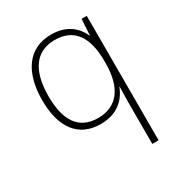

<svg xmlns="http://www.w3.org/2000/svg" viewBox="-182 -664 964 1029"><g transform="rotate(-30 300.0 -149.5)"><path d="M461 0V240H500V-530H468L462 -431H460C435 -489 380 -539 284 -539C137 -539 67 -423 67 -257C67 -86 141 10 276 10C376 10 434 -42 461 -113H463C462 -81 461 -31 461 0ZM280 -25C163 -25 107 -107 107 -258C107 -416 167 -504 286 -504C404 -504 461 -423 461 -273V-261C461 -112 401 -25 280 -25Z"/></g></svg>

Font: Noto Sans Mono ExtraLight
Style: Regular
Weight: 200
Designer: Monotype Design Team
Foundry: Monotype Imaging Inc.
Version: Version 2.014